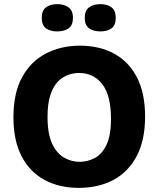

<svg xmlns="http://www.w3.org/2000/svg" viewBox="-20 -895 767 929"><path d="M361 14Q266 14 194.5 -25Q123 -64 84 -140Q45 -216 45 -327Q45 -445 87 -521.5Q129 -598 202 -636Q275 -674 367 -674Q462 -674 533 -635Q604 -596 643 -520Q682 -444 682 -331Q682 -216 641 -139Q600 -62 528 -24Q456 14 361 14ZM366 -112Q402 -112 437 -129.5Q472 -147 494.5 -192.5Q517 -238 517 -321Q517 -433 475 -487.5Q433 -542 362 -542Q337 -542 310.5 -533Q284 -524 261 -501Q238 -478 224 -436.5Q210 -395 210 -329Q210 -247 232.5 -199.5Q255 -152 290.5 -132Q326 -112 366 -112ZM466 -743Q432 -743 411 -758Q390 -773 390 -809Q390 -844 411 -859.5Q432 -875 466 -875Q499 -875 519.5 -859.5Q540 -844 540 -809Q540 -772 519 -757.5Q498 -743 466 -743ZM257 -743Q224 -743 203 -757.5Q182 -772 182 -809Q182 -844 202.5 -859.5Q223 -875 257 -875Q290 -875 311.5 -859.5Q333 -844 333 -809Q333 -773 312 -758Q291 -743 257 -743Z"/></svg>

Font: Bricolage Grotesque 10pt ExtraBold
Style: Regular
Weight: 800
Designer: Mathieu Triay
Foundry: Atelier Triay
Version: Version 1.000; ttfautohint (v1.8.4.7-5d5b);gftools[0.9.32]